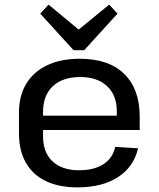

<svg xmlns="http://www.w3.org/2000/svg" viewBox="-20 -802 686 830"><path d="M315 8Q235 8 178.5 -19Q122 -46 92 -98.5Q62 -151 62 -225V-315Q62 -388 93.5 -440Q125 -492 184 -520Q243 -548 325 -548Q450 -548 517 -482.5Q584 -417 584 -297V-240H146V-302H501L485 -278V-320Q485 -390 443 -429.5Q401 -469 327 -469Q250 -469 208 -429Q166 -389 166 -317V-214Q166 -143 207 -104.5Q248 -66 322 -66Q387 -66 427.5 -92.5Q468 -119 478 -167L577 -161Q558 -80 489.5 -36Q421 8 315 8ZM488 -743 344 -585H298L154 -743L190 -782L347 -652H293L452 -782Z"/></svg>

Font: Pathway Extreme Medium
Style: Regular
Weight: 500
Designer: Eduardo Rodriguez Tunni
Foundry: Eduardo Rodriguez Tunni
Version: Version 1.001;gftools[0.9.26]